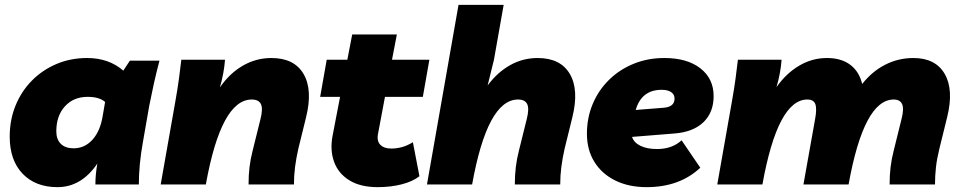

<svg xmlns="http://www.w3.org/2000/svg" viewBox="-20 -760 3960 791"><path d="M217 11Q126 11 73 -44.5Q20 -100 20 -197Q20 -266 44 -325Q68 -384 111.5 -428Q155 -472 213 -496.5Q271 -521 339 -521Q428 -521 488 -469L515 -510H637Q624 -461 614 -416Q604 -371 595 -325L569 -176Q552 -83 552 0H373Q373 -41 381 -86Q315 11 217 11ZM283 -149Q329 -149 361 -184.5Q393 -220 403 -282L413 -340Q389 -361 341 -361Q283 -361 247.5 -322Q212 -283 212 -219Q212 -186 230.5 -167.5Q249 -149 283 -149Z M642 0 702 -340Q712 -396 717.5 -437.5Q723 -479 727 -514H907Q903 -459 886 -400Q926 -458 980.5 -489.5Q1035 -521 1098 -521Q1192 -521 1230.5 -455.5Q1269 -390 1241 -277L1209 -147Q1200 -107 1195.5 -71.5Q1191 -36 1191 0H1004Q1004 -38 1008 -71.5Q1012 -105 1021 -140L1053 -269Q1064 -312 1055 -331Q1046 -350 1017 -350Q891 -350 828 0Z M1536 11Q1465 11 1419.5 -17Q1374 -45 1356.5 -93Q1339 -141 1350 -200L1381 -361H1299L1326 -514H1411L1431 -618H1615L1595 -514H1749L1722 -361H1566L1538 -212Q1531 -181 1546 -164.5Q1561 -148 1592 -148Q1613 -148 1634.5 -153.5Q1656 -159 1681 -174L1708 -34Q1680 -12 1634.5 -0.5Q1589 11 1536 11Z M1739 0 1869 -740H2055L2015 -514L1989 -408Q2029 -462 2081.5 -491.5Q2134 -521 2195 -521Q2289 -521 2327.5 -455.5Q2366 -390 2338 -277L2306 -147Q2297 -107 2292.5 -71.5Q2288 -36 2288 0H2101Q2101 -38 2105 -71.5Q2109 -105 2118 -140L2150 -269Q2161 -312 2152 -331Q2143 -350 2114 -350Q1988 -350 1925 0Z M2644 11Q2570 11 2514.5 -16.5Q2459 -44 2428.5 -93.5Q2398 -143 2398 -209Q2398 -275 2422 -332Q2446 -389 2489.5 -431.5Q2533 -474 2591 -497.5Q2649 -521 2717 -521Q2811 -521 2865.5 -478.5Q2920 -436 2920 -364Q2920 -297 2878 -256.5Q2836 -216 2758 -210L2584 -196Q2591 -173 2618 -159.5Q2645 -146 2687 -146Q2749 -146 2788 -182L2865 -69Q2780 11 2644 11ZM2706 -390Q2623 -390 2599 -307L2713 -316Q2759 -319 2759 -354Q2759 -371 2745 -380.5Q2731 -390 2706 -390Z M2935 0 2995 -340Q3005 -396 3010.5 -437.5Q3016 -479 3020 -514H3200Q3196 -459 3179 -401Q3219 -458 3272.5 -489.5Q3326 -521 3387 -521Q3446 -521 3483 -493Q3520 -465 3532 -414Q3573 -466 3627 -493.5Q3681 -521 3743 -521Q3834 -521 3872 -455.5Q3910 -390 3882 -277L3850 -147Q3840 -107 3836 -71.5Q3832 -36 3832 0H3645Q3645 -38 3649 -71.5Q3653 -105 3662 -140L3694 -269Q3705 -312 3696.5 -331Q3688 -350 3662 -350Q3539 -350 3476 0H3290L3338 -269Q3346 -312 3339 -331Q3332 -350 3306 -350Q3184 -350 3121 0Z"/></svg>

Font: Livvic Black
Style: Italic
Weight: 900
Italic angle: -10°
Designer: Jacques Le Bailly, Baron von Fonthausen
Version: Version 1.001; ttfautohint (v1.8.2)